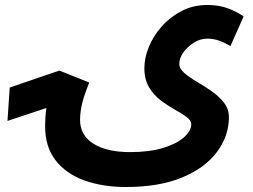

<svg xmlns="http://www.w3.org/2000/svg" viewBox="-20 -562 1016 770"><path d="M484 188Q393 188 319.5 162Q246 136 203 81Q160 26 161 -59Q161 -72 162 -90Q163 -108 166 -129L10 -77L19 -211L218 -279L338 -231Q317 -179 309.5 -147.5Q302 -116 301 -84Q300 -21 353.5 13.5Q407 48 502 48Q580 48 635 31Q690 14 718.5 -12Q747 -38 747 -63Q747 -79 728 -93Q709 -107 681 -122.5Q653 -138 625 -159Q597 -180 578 -211.5Q559 -243 559 -289Q559 -330 577 -374Q595 -418 628.5 -456Q662 -494 708.5 -518Q755 -542 812 -542Q859 -542 895.5 -528Q932 -514 957 -496L904 -377Q883 -390 860 -398.5Q837 -407 811 -407Q783 -407 757.5 -391Q732 -375 715.5 -352Q699 -329 699 -306Q699 -287 719 -269.5Q739 -252 769 -234.5Q799 -217 828.5 -196.5Q858 -176 878 -150.5Q898 -125 898 -92Q898 -17 850.5 47Q803 111 711 149.5Q619 188 484 188Z"/></svg>

Font: Noto IKEA Arabic
Style: Bold
Weight: 700
Designer: Monotype Design Team
Foundry: Monotype Imaging Inc.
Version: Version 1.200